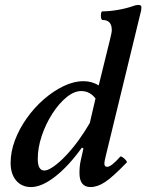

<svg xmlns="http://www.w3.org/2000/svg" viewBox="-20 -745 593 778"><path d="M106 13Q68 13 45.5 -13.5Q23 -40 23 -85Q23 -130 40.5 -176.5Q58 -223 88.5 -266Q119 -309 157.5 -342.5Q196 -376 237.5 -396Q279 -416 319 -416Q352 -416 380 -399L426 -586Q433 -613 433 -623Q433 -664 396 -664Q391 -664 389.5 -673Q388 -682 389.5 -690.5Q391 -699 395 -699Q424 -699 458.5 -705Q493 -711 521 -721Q531 -725 541 -725Q553 -725 553 -716Q553 -711 552 -703L410 -119Q407 -108 405 -97.5Q403 -87 403 -82Q403 -69 414 -69Q431 -69 467 -110Q469 -113 476.5 -108Q484 -103 490 -96Q496 -89 493 -86Q437 -28 406 -7.5Q375 13 347 13Q302 13 302 -44Q302 -73 307.5 -96.5Q313 -120 318 -143L312 -147Q258 -72 203.5 -29.5Q149 13 106 13ZM160 -54Q174 -54 197.5 -70.5Q221 -87 247.5 -115Q274 -143 299 -177.5Q324 -212 344 -247L367 -346Q344 -376 309 -376Q280 -376 249 -350.5Q218 -325 191.5 -283.5Q165 -242 149 -194Q133 -146 133 -101Q133 -54 160 -54Z"/></svg>

Font: Junicode SmExp
Style: Bold Italic
Weight: 700
Width: 6
Italic angle: -11°
Designer: Peter S. Baker
Version: Version 2.205; ttfautohint (v1.8.4)